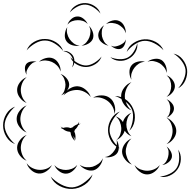

<svg xmlns="http://www.w3.org/2000/svg" viewBox="-103 -1086 1235 1246"><path d="M70 -759Q83 -794 117.5 -814Q152 -834 190 -833Q227 -833 261 -811.5Q295 -790 307 -755Q284 -784 252 -803.5Q220 -823 190 -823Q160 -824 127 -805.5Q94 -787 70 -759ZM719 -749Q730 -785 763.5 -807Q797 -829 835 -831Q872 -833 907.5 -814Q943 -795 958 -760Q932 -788 898.5 -805Q865 -822 835 -821Q805 -820 773.5 -799.5Q742 -779 719 -749ZM307 -755Q326 -758 344.5 -748Q363 -738 372 -722Q381 -705 379.5 -684Q378 -663 365 -649Q380 -687 363 -717Q347 -747 307 -755ZM1023 -738Q1058 -731 1082 -701Q1106 -671 1111 -635Q1115 -600 1100 -565Q1085 -530 1053 -513Q1077 -540 1090.5 -573Q1104 -606 1101 -634Q1097 -662 1075.5 -690.5Q1054 -719 1023 -738ZM150 -685Q167 -702 194.5 -709Q222 -716 244 -706Q266 -696 279 -671Q292 -646 290 -622Q283 -645 267.5 -660.5Q252 -676 234 -684Q216 -692 194 -693.5Q172 -695 150 -685ZM854 -685Q871 -699 897.5 -703.5Q924 -708 944 -697Q963 -685 972.5 -660Q982 -635 978 -613Q974 -635 960.5 -651Q947 -667 932 -676Q916 -685 895.5 -689Q875 -693 854 -685ZM750 -569Q738 -589 737 -616Q736 -643 750 -661Q764 -679 790 -685.5Q816 -692 838 -685Q815 -684 797.5 -672.5Q780 -661 769 -646Q758 -632 751.5 -612Q745 -592 750 -569ZM70 -601Q61 -615 59 -635.5Q57 -656 67 -670Q77 -683 97.5 -686.5Q118 -690 134 -685Q117 -684 105.5 -675Q94 -666 86 -655Q78 -644 72 -630.5Q66 -617 70 -601ZM310 -467Q314 -476 320 -484Q308 -473 294 -467Q310 -482 316 -501Q322 -520 322 -537Q321 -555 314 -573.5Q307 -592 290 -606Q311 -599 328 -579.5Q345 -560 346 -538Q346 -517 331 -497Q345 -511 364 -519Q383 -527 402 -526Q430 -524 454 -503Q478 -482 486 -456Q469 -478 446 -489.5Q423 -501 401 -502Q378 -503 353.5 -495Q329 -487 310 -467ZM978 -597Q999 -590 1015.5 -569.5Q1032 -549 1032 -527Q1032 -505 1015.5 -485Q999 -465 978 -458Q995 -472 1001.5 -491Q1008 -510 1008 -527Q1008 -545 1001.5 -564Q995 -583 978 -597ZM70 -418Q45 -427 26.5 -451Q8 -475 8 -502Q8 -528 26.5 -552Q45 -576 70 -585Q50 -568 41 -545.5Q32 -523 32 -502Q32 -480 41 -457.5Q50 -435 70 -418ZM643 -463Q663 -463 683 -456Q683 -458 683 -462Q683 -491 703 -517Q723 -543 750 -553Q728 -535 717.5 -510Q707 -485 707 -462Q707 -453 708 -444Q745 -420 762 -379Q777 -344 770.5 -303Q764 -262 736 -237Q754 -271 759 -309Q764 -347 753 -375Q742 -402 713 -425Q718 -410 727 -395.5Q736 -381 750 -370Q727 -378 709 -399Q691 -420 685 -444Q665 -456 643 -463ZM501 -452Q524 -467 556 -467Q588 -467 610 -450Q632 -434 640.5 -403Q649 -372 640 -346Q639 -374 626 -396Q613 -418 595 -431Q578 -444 553 -451Q528 -458 501 -452ZM978 -442Q996 -435 1011 -418Q1026 -401 1026 -382Q1026 -363 1011 -346Q996 -329 978 -322Q992 -334 997 -350.5Q1002 -367 1002 -382Q1002 -397 997 -413.5Q992 -430 978 -442ZM70 -226Q44 -236 24.5 -261Q5 -286 5 -314Q5 -342 24.5 -367Q44 -392 70 -402Q49 -384 39 -360Q29 -336 29 -314Q29 -292 39 -268Q49 -244 70 -226ZM-5 -151Q-41 -164 -62 -199Q-83 -234 -83 -272Q-83 -311 -62 -346Q-41 -381 -5 -394Q-34 -369 -53.5 -336Q-73 -303 -73 -272Q-73 -242 -53.5 -208.5Q-34 -175 -5 -151ZM653 -178Q667 -158 668 -129Q671 -126 675 -123Q671 -124 668 -126Q667 -106 658 -93Q646 -76 622 -69Q598 -62 577 -67Q598 -69 613.5 -81Q629 -93 638 -107Q648 -120 652 -135Q627 -152 612.5 -181.5Q598 -211 598 -242Q598 -280 619 -314.5Q640 -349 675 -362Q646 -338 627 -305Q608 -272 608 -242Q608 -218 621 -191.5Q634 -165 654 -143Q658 -161 653 -178ZM647 -331Q676 -322 695 -294Q700 -314 715.5 -330.5Q731 -347 750 -354Q732 -339 724.5 -318Q717 -297 717 -278Q717 -259 724.5 -238.5Q732 -218 750 -202Q723 -212 706 -238Q701 -219 686 -202Q671 -185 653 -178Q671 -194 678 -215.5Q685 -237 684 -256Q683 -275 674.5 -296Q666 -317 647 -331ZM978 -322Q1003 -313 1022 -288Q1041 -263 1041 -236Q1041 -209 1022 -184.5Q1003 -160 978 -151Q999 -168 1008 -191.5Q1017 -215 1017 -236Q1017 -258 1008 -281.5Q999 -305 978 -322ZM290 -249Q294 -252 300 -254Q294 -259 290 -265Q298 -259 307 -256Q333 -264 354 -255Q355 -255 357 -256Q362 -257 367 -259Q380 -272 399 -279Q406 -286 411 -296Q410 -289 408 -281Q414 -283 421 -283Q412 -280 405 -274Q397 -256 383 -244Q382 -240 380 -235L379 -233Q386 -219 387 -202.5Q388 -186 383 -172Q383 -189 374 -204Q375 -186 383 -172Q372 -181 364 -196Q356 -211 355 -227Q354 -228 352 -229L350 -231Q325 -232 304 -250Q297 -251 290 -249ZM70 -43Q45 -52 26.5 -76Q8 -100 8 -127Q8 -153 26.5 -177Q45 -201 70 -210Q50 -193 41 -170.5Q32 -148 32 -127Q32 -106 41 -83Q50 -60 70 -43ZM753 -18Q728 -27 709 -51Q690 -75 689 -101Q689 -128 707 -152.5Q725 -177 750 -187Q730 -169 721.5 -146Q713 -123 713 -102Q714 -81 723.5 -58Q733 -35 753 -18ZM978 -135Q994 -124 1005 -103.5Q1016 -83 1012 -64Q1007 -45 988 -31Q969 -17 950 -15Q967 -24 976 -39Q985 -54 988 -69Q992 -84 991 -101.5Q990 -119 978 -135ZM1053 -115Q1072 -88 1070.5 -52Q1069 -16 1050 11Q1031 39 998.5 53.5Q966 68 934 60Q967 57 997 42.5Q1027 28 1042 6Q1057 -16 1059.5 -49.5Q1062 -83 1053 -115ZM564 -59Q562 -34 545 -11Q528 12 505 19Q481 25 455 14Q429 3 414 -17Q434 -3 457 -1Q480 1 498 -4Q517 -10 535.5 -23Q554 -36 564 -59ZM234 -15Q223 9 198 25.5Q173 42 148 40Q122 38 99.5 18Q77 -2 70 -27Q85 -6 107 4.5Q129 15 149 16Q170 18 193 11Q216 4 234 -15ZM398 -16Q390 6 369 23.5Q348 41 324 41Q301 41 279.5 24Q258 7 250 -15Q265 3 285.5 10Q306 17 324 17Q343 17 363 9.5Q383 2 398 -16ZM934 -15Q925 9 901.5 27.5Q878 46 852 46Q826 46 802.5 27.5Q779 9 770 -15Q787 5 809 13.5Q831 22 852 22Q873 22 895 13.5Q917 5 934 -15ZM498 46Q485 87 447 112.5Q409 138 366 140Q323 142 283 120.5Q243 99 226 60Q255 91 293 111Q331 131 366 130Q400 128 436 104Q472 80 498 46ZM350 -1005Q362 -1034 391 -1050.5Q420 -1067 451 -1066Q483 -1065 511 -1046.5Q539 -1028 549 -998Q529 -1023 502.5 -1039Q476 -1055 451 -1056Q426 -1057 398.5 -1042.5Q371 -1028 350 -1005ZM335 -926Q341 -946 359.5 -962.5Q378 -979 399 -979Q420 -980 439 -964.5Q458 -949 466 -930Q452 -945 434 -950.5Q416 -956 400 -955Q383 -955 365.5 -948.5Q348 -942 335 -926ZM585 -930Q601 -946 626.5 -952.5Q652 -959 672 -949Q692 -940 703.5 -916Q715 -892 713 -870Q707 -892 692.5 -906Q678 -920 662 -928Q646 -935 625.5 -937Q605 -939 585 -930ZM601 -790Q580 -793 560 -808.5Q540 -824 536 -845Q531 -866 543 -888.5Q555 -911 573 -922Q560 -905 558 -886Q556 -867 559 -850Q563 -833 572.5 -816.5Q582 -800 601 -790ZM474 -918Q490 -904 498.5 -880Q507 -856 500 -835Q492 -815 470 -802.5Q448 -790 426 -790Q446 -797 458.5 -812.5Q471 -828 477 -844Q483 -860 484 -879.5Q485 -899 474 -918ZM414 -790Q392 -785 366.5 -792.5Q341 -800 328 -819Q315 -838 318 -865Q321 -892 334 -910Q328 -888 333 -868Q338 -848 348 -833Q358 -818 374.5 -805Q391 -792 414 -790ZM713 -830Q714 -814 705.5 -795Q697 -776 682 -770Q666 -764 647 -771Q628 -778 617 -790Q632 -782 646 -784.5Q660 -787 672 -792Q684 -797 696 -805.5Q708 -814 713 -830ZM788 -806Q792 -775 775 -746.5Q758 -718 730 -704Q703 -689 669.5 -691.5Q636 -694 613 -715Q642 -703 672.5 -702Q703 -701 725 -712Q748 -724 764.5 -750Q781 -776 788 -806ZM556 -719Q546 -689 517 -670.5Q488 -652 456 -651Q424 -651 394.5 -668Q365 -685 354 -715Q375 -691 403 -676Q431 -661 456 -661Q481 -662 508.5 -678Q536 -694 556 -719Z"/></svg>

Font: Rubik Puddles
Style: Regular
Weight: 400
Designer: Hubert and Fischer, NaN
Foundry: Hubert and Fischer, NaN
Version: Version 2.200